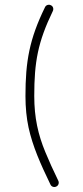

<svg xmlns="http://www.w3.org/2000/svg" viewBox="-20 -727 341 788"><path d="M188.5 -705.6C180.2 -710 168.5 -706.5 164.6 -697.3C100.6 -566.4 84.5 -474.6 84.5 -333C84.5 -285.6 88.9 -242.2 97.2 -203.6C114.3 -126 145.5 -55.7 187 30.3C190.9 39.6 202.6 43 210.9 38.6C220.2 34.7 223.6 22.9 219.2 14.6C198.2 -28.3 180.7 -67.4 166 -103C136.7 -173.8 120.6 -243.2 120.6 -333C120.6 -472.7 135.3 -554.2 196.8 -681.6C201.2 -690.9 197.8 -701.7 188.5 -705.6Z"/></svg>

Font: Mikhak ExtraLight
Style: Regular
Weight: 200
Designer: Amin Abedi
Version: Version 3.2